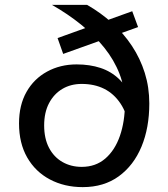

<svg xmlns="http://www.w3.org/2000/svg" viewBox="-20 -755 690 787"><path d="M193 -735H337Q393 -703 440 -660.5Q487 -618 521 -566.5Q555 -515 573.5 -456Q592 -397 592 -331Q592 -231 560 -154Q528 -77 467 -32.5Q406 12 319 12Q244 12 184.5 -19.5Q125 -51 91.5 -109.5Q58 -168 58 -249Q58 -324 88.5 -378Q119 -432 173 -461.5Q227 -491 294 -491Q348 -491 392 -476.5Q436 -462 468.5 -430.5Q501 -399 522 -350L511 -228Q501 -290 474 -330.5Q447 -371 407 -391Q367 -411 315 -411Q270 -411 235.5 -390.5Q201 -370 181 -332Q161 -294 161 -241Q161 -187 181 -149Q201 -111 236 -91Q271 -71 315 -71Q372 -71 411.5 -105Q451 -139 471.5 -198Q492 -257 492 -331Q492 -395 470 -452Q448 -509 407.5 -559.5Q367 -610 312.5 -654Q258 -698 193 -735ZM239 -534 216 -599 522 -709 546 -644Z"/></svg>

Font: Azeret Mono Thin
Style: Regular
Weight: 400
Version: Version 1.002